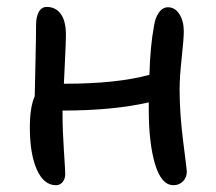

<svg xmlns="http://www.w3.org/2000/svg" viewBox="-20 -528 628 559"><path d="M143.1 11.2Q107.4 11.2 87.2 -34.4Q66.9 -80.1 66.9 -157.2Q66.9 -215.8 81.1 -248Q81.5 -273.9 83.3 -347.9Q85 -421.9 85 -455.1Q85 -479 93 -493.4Q101.1 -507.8 116.2 -507.8Q142.1 -507.8 157 -487.3Q171.9 -466.8 171.9 -426.8Q171.9 -406.2 169.2 -352.1Q166.5 -297.9 166 -284.2H168Q319.8 -284.2 415 -310.1Q417.5 -395 428.2 -451.2Q431.2 -474.6 442.1 -490.7Q453.1 -506.8 469.2 -506.8Q489.7 -506.8 502.4 -486.6Q515.1 -466.3 515.1 -437Q515.1 -415.5 509 -359.4Q502.9 -303.2 502.9 -268.1Q502.9 -197.3 513.4 -115.5Q523.9 -33.7 523.9 -28.8Q523.9 -11.2 512.7 0Q501.5 11.2 484.9 11.2Q449.7 11.2 431.4 -50.3Q413.1 -111.8 413.1 -209V-230Q309.6 -206.1 162.1 -206.1V-193.8Q162.1 -149.4 166 -90.6Q169.9 -31.7 169.9 -22Q169.9 -7.3 162.4 2Q154.8 11.2 143.1 11.2Z"/></svg>

Font: Shantell Sans Normal
Style: Regular
Weight: 400
Designer: Stephen Nixon, Anya Danilova, Shantell Martin
Foundry: Arrow Type
Version: Version 1.006;[559af2be0]